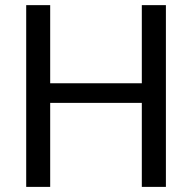

<svg xmlns="http://www.w3.org/2000/svg" viewBox="-20 -731 753 751"><path d="M628.9 0H534.7V-328.6H176.3V0H82.5V-710.9H176.3V-405.3H534.7V-710.9H628.9Z"/></svg>

Font: Roboto-o
Style: o-Regular
Weight: 400
Designer: Google
Version: Version 2.134; 2016; ttfautohint (v1.6)